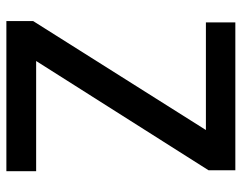

<svg xmlns="http://www.w3.org/2000/svg" viewBox="-96 -644 740 587"><g transform="rotate(90 273.5 -350.0)"><path d="M44 0V-82L377 -610H48V-700H500V-618L166 -91H503V0Z"/></g></svg>

Font: Rethink Sans Medium
Style: Regular
Weight: 500
Designer: The Rethink Sans project authors (Hans Thiessen). DM Sans designed by Colophon Foundry.
Foundry: Rethink Communications LLC
Version: Version 1.001